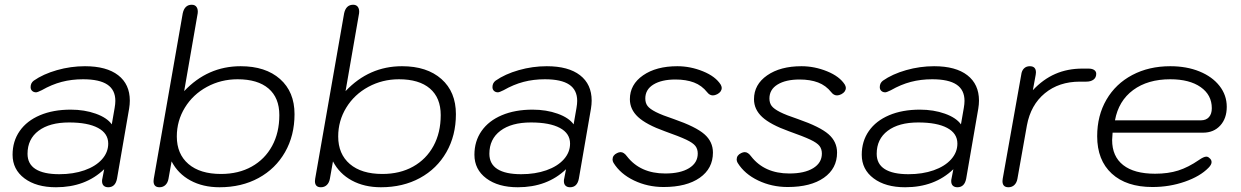

<svg xmlns="http://www.w3.org/2000/svg" viewBox="-20 -779 5227 809"><path d="M33 -127Q33 -184 63 -227Q93 -270 148.5 -293.5Q204 -317 278 -317Q336 -317 383.5 -300Q431 -283 451 -255L463 -324Q466 -341 466 -354Q466 -400 432.5 -422.5Q399 -445 330 -445Q282 -445 240 -434Q198 -423 156 -399Q138 -390 132 -390Q122 -390 115.5 -396Q109 -402 109 -412Q109 -429 122 -439Q162 -467 220 -483.5Q278 -500 338 -500Q429 -500 478 -462Q527 -424 527 -355Q527 -339 524 -321L473 -26Q466 10 436 10Q424 10 417 3.5Q410 -3 410 -16Q410 -22 411 -25L419 -66Q340 10 216 10Q133 10 83 -27.5Q33 -65 33 -127ZM436 -174Q436 -217 393 -240Q350 -263 271 -263Q189 -263 142.5 -228Q96 -193 96 -131Q96 -88 130 -66.5Q164 -45 230 -45Q289 -45 336 -61.5Q383 -78 409.5 -107.5Q436 -137 436 -174Z M627 -16Q627 -22 628 -26L750 -723Q758 -759 788 -759Q802 -759 808.5 -749Q815 -739 813 -723L756 -395Q855 -500 994 -500Q1099 -500 1160 -446Q1221 -392 1221 -298Q1221 -208 1181 -138Q1141 -68 1069.5 -29Q998 10 905 10Q835 10 782.5 -18.5Q730 -47 703 -99L690 -26Q687 -9 677 0.5Q667 10 652 10Q627 10 627 -16ZM1157 -294Q1157 -367 1111.5 -406Q1066 -445 981 -445Q911 -445 852 -413Q793 -381 759 -325.5Q725 -270 725 -204Q725 -130 774 -88Q823 -46 911 -46Q985 -46 1040.5 -77Q1096 -108 1126.5 -164Q1157 -220 1157 -294Z M1307 -16Q1307 -22 1308 -26L1430 -723Q1438 -759 1468 -759Q1482 -759 1488.5 -749Q1495 -739 1493 -723L1436 -395Q1535 -500 1674 -500Q1779 -500 1840 -446Q1901 -392 1901 -298Q1901 -208 1861 -138Q1821 -68 1749.5 -29Q1678 10 1585 10Q1515 10 1462.5 -18.5Q1410 -47 1383 -99L1370 -26Q1367 -9 1357 0.5Q1347 10 1332 10Q1307 10 1307 -16ZM1837 -294Q1837 -367 1791.5 -406Q1746 -445 1661 -445Q1591 -445 1532 -413Q1473 -381 1439 -325.5Q1405 -270 1405 -204Q1405 -130 1454 -88Q1503 -46 1591 -46Q1665 -46 1720.5 -77Q1776 -108 1806.5 -164Q1837 -220 1837 -294Z M1979 -127Q1979 -184 2009 -227Q2039 -270 2094.5 -293.5Q2150 -317 2224 -317Q2282 -317 2329.5 -300Q2377 -283 2397 -255L2409 -324Q2412 -341 2412 -354Q2412 -400 2378.5 -422.5Q2345 -445 2276 -445Q2228 -445 2186 -434Q2144 -423 2102 -399Q2084 -390 2078 -390Q2068 -390 2061.5 -396Q2055 -402 2055 -412Q2055 -429 2068 -439Q2108 -467 2166 -483.5Q2224 -500 2284 -500Q2375 -500 2424 -462Q2473 -424 2473 -355Q2473 -339 2470 -321L2419 -26Q2412 10 2382 10Q2370 10 2363 3.5Q2356 -3 2356 -16Q2356 -22 2357 -25L2365 -66Q2286 10 2162 10Q2079 10 2029 -27.5Q1979 -65 1979 -127ZM2382 -174Q2382 -217 2339 -240Q2296 -263 2217 -263Q2135 -263 2088.5 -228Q2042 -193 2042 -131Q2042 -88 2076 -66.5Q2110 -45 2176 -45Q2235 -45 2282 -61.5Q2329 -78 2355.5 -107.5Q2382 -137 2382 -174Z M2565 -93Q2561 -100 2561 -107Q2561 -125 2580 -134Q2588 -138 2595 -138Q2609 -138 2622 -120Q2678 -48 2783 -48Q2847 -48 2883.5 -70.5Q2920 -93 2920 -132Q2920 -151 2910 -164Q2900 -177 2871.5 -190.5Q2843 -204 2781 -226Q2703 -254 2668.5 -286Q2634 -318 2634 -361Q2634 -423 2689.5 -461.5Q2745 -500 2834 -500Q2889 -500 2942 -478.5Q2995 -457 3017 -422Q3021 -414 3021 -409Q3021 -392 3002 -382Q2992 -377 2984 -377Q2970 -377 2960 -390Q2937 -419 2904 -431.5Q2871 -444 2826 -444Q2768 -444 2733.5 -423Q2699 -402 2699 -364Q2699 -345 2708.5 -332.5Q2718 -320 2743.5 -307Q2769 -294 2820 -277Q2912 -245 2948 -213.5Q2984 -182 2984 -136Q2984 -69 2928.5 -30Q2873 9 2776 9Q2709 9 2651.5 -18.5Q2594 -46 2565 -93Z M3088 -93Q3084 -100 3084 -107Q3084 -125 3103 -134Q3111 -138 3118 -138Q3132 -138 3145 -120Q3201 -48 3306 -48Q3370 -48 3406.5 -70.5Q3443 -93 3443 -132Q3443 -151 3433 -164Q3423 -177 3394.5 -190.5Q3366 -204 3304 -226Q3226 -254 3191.5 -286Q3157 -318 3157 -361Q3157 -423 3212.5 -461.5Q3268 -500 3357 -500Q3412 -500 3465 -478.5Q3518 -457 3540 -422Q3544 -414 3544 -409Q3544 -392 3525 -382Q3515 -377 3507 -377Q3493 -377 3483 -390Q3460 -419 3427 -431.5Q3394 -444 3349 -444Q3291 -444 3256.5 -423Q3222 -402 3222 -364Q3222 -345 3231.5 -332.5Q3241 -320 3266.5 -307Q3292 -294 3343 -277Q3435 -245 3471 -213.5Q3507 -182 3507 -136Q3507 -69 3451.5 -30Q3396 9 3299 9Q3232 9 3174.5 -18.5Q3117 -46 3088 -93Z M3611 -127Q3611 -184 3641 -227Q3671 -270 3726.5 -293.5Q3782 -317 3856 -317Q3914 -317 3961.5 -300Q4009 -283 4029 -255L4041 -324Q4044 -341 4044 -354Q4044 -400 4010.5 -422.5Q3977 -445 3908 -445Q3860 -445 3818 -434Q3776 -423 3734 -399Q3716 -390 3710 -390Q3700 -390 3693.5 -396Q3687 -402 3687 -412Q3687 -429 3700 -439Q3740 -467 3798 -483.5Q3856 -500 3916 -500Q4007 -500 4056 -462Q4105 -424 4105 -355Q4105 -339 4102 -321L4051 -26Q4044 10 4014 10Q4002 10 3995 3.5Q3988 -3 3988 -16Q3988 -22 3989 -25L3997 -66Q3918 10 3794 10Q3711 10 3661 -27.5Q3611 -65 3611 -127ZM4014 -174Q4014 -217 3971 -240Q3928 -263 3849 -263Q3767 -263 3720.5 -228Q3674 -193 3674 -131Q3674 -88 3708 -66.5Q3742 -45 3808 -45Q3867 -45 3914 -61.5Q3961 -78 3987.5 -107.5Q4014 -137 4014 -174Z M4204 -16Q4204 -22 4205 -26L4283 -464Q4285 -481 4294.5 -490.5Q4304 -500 4319 -500Q4345 -500 4345 -474Q4345 -468 4344 -464L4332 -399Q4375 -445 4426.5 -467.5Q4478 -490 4541 -490H4566Q4582 -490 4590.5 -484Q4599 -478 4599 -468Q4599 -452 4587.5 -443.5Q4576 -435 4557 -435H4530Q4442 -435 4382.5 -386Q4323 -337 4307 -251L4267 -26Q4264 -9 4254 0.5Q4244 10 4229 10Q4204 10 4204 -16Z M4603 -205Q4603 -292 4642 -359Q4681 -426 4751 -463Q4821 -500 4911 -500Q4980 -500 5034 -478Q5088 -456 5118.5 -417Q5149 -378 5149 -329Q5149 -280 5121.5 -250Q5094 -220 5049 -220H4668Q4666 -198 4666 -189Q4666 -120 4712.5 -83.5Q4759 -47 4847 -47Q4902 -47 4944.5 -60.5Q4987 -74 5032 -105Q5052 -119 5063 -119Q5070 -119 5076 -113Q5085 -106 5085 -96Q5085 -85 5072 -72Q5037 -36 4972.5 -13.5Q4908 9 4836 9Q4726 9 4664.5 -47.5Q4603 -104 4603 -205ZM5040 -272Q5062 -272 5074 -285.5Q5086 -299 5086 -323Q5086 -379 5039 -412Q4992 -445 4911 -445Q4816 -445 4754.5 -399.5Q4693 -354 4678 -272Z"/></svg>

Font: Kodchasan Light
Style: Italic
Weight: 300
Italic angle: -10°
Version: Version 1.000; ttfautohint (v1.6)